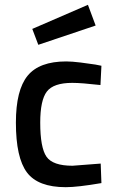

<svg xmlns="http://www.w3.org/2000/svg" viewBox="-20 -766 480 797"><path d="M255 -511Q278 -511 314.5 -506.5Q351 -502 376 -498L401 -493L397 -413Q318 -422 280 -422Q202 -422 174.5 -386Q147 -350 147 -257Q147 -153 173 -115.5Q199 -78 281 -78L398 -87L401 -6Q302 11 253 11Q138 11 92 -50Q46 -111 46 -257Q46 -392 94.5 -451.5Q143 -511 255 -511ZM114 -646 345 -746 377 -660 139 -580Z"/></svg>

Font: TitilliumText
Style: Medium
Weight: 500
Designer: Accademia di Belle Arti di Urbino and others
Foundry: Accademia di Belle Arti di Urbino and others.
Version: Version 60.001